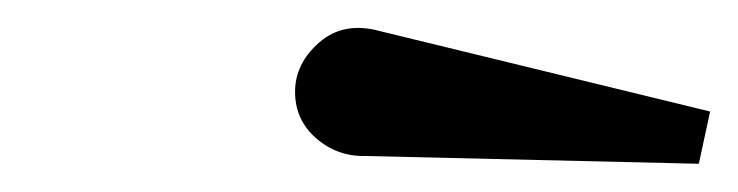

<svg xmlns="http://www.w3.org/2000/svg" viewBox="-20 -820 523 136"><path d="M239 -709.5Q219 -709 204 -722Q189 -735 189 -755Q189 -775 206.2 -790Q223.5 -805 249 -798L483 -741L475 -704Z"/></svg>

Font: Bodoni* 06pt Medium
Style: Italic
Weight: 500
Italic angle: -13°
Version: Version 2.3